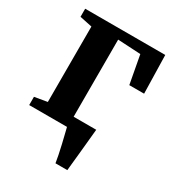

<svg xmlns="http://www.w3.org/2000/svg" viewBox="-173 -643 848 927"><g transform="rotate(30 251.0 -179.0)"><path d="M278 180Q275.5 162.5 270.2 137Q265 111.5 258.8 84.8Q252.5 58 246.8 35Q241 12 238 -1L205.5 -58.5H367.5Q366 -42 363.5 -17.5Q361 7 358.5 35Q356 63 353 90.5Q350 118 347.8 141.5Q345.5 165 344 180ZM27.5 0V-46L98 -58V-478.5L29 -493V-538H475.5L480.5 -325H398L369 -481.5L241.5 -488.5V-58L348.5 -46V0Z"/></g></svg>

Font: Merriweather 60pt
Style: Bold
Weight: 700
Version: Version 2.100